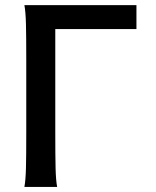

<svg xmlns="http://www.w3.org/2000/svg" viewBox="-20 -733 611 753"><path d="M204.1 0H75.7Q80.6 -26.4 81.8 -73.7Q83 -121.1 83 -212.4V-498Q83 -590.3 81.8 -638.4Q80.6 -686.5 75.7 -712.9H515.1V-619.1H196.8V-212.4Q196.8 -120.6 198 -73Q199.2 -25.4 204.1 0Z"/></svg>

Font: Lesson One Medium
Style: Regular
Weight: 500
Designer: But Ko, Victor Gaultney, Annie Olsen, Julie Remington, Don Collingsworth, Eric Hays, Becca Hirsbrunner
Version: Version 1.100